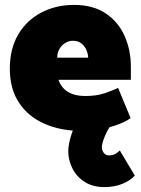

<svg xmlns="http://www.w3.org/2000/svg" viewBox="-20 -522 573 782"><path d="M513 -197V-250Q513 -318 487.5 -375.5Q462 -433 410.5 -467.5Q359 -502 281 -502Q208 -502 148.5 -471Q89 -440 54.5 -382Q20 -324 20 -242Q20 -160 57.5 -103.5Q95 -47 161 -18Q227 11 310 11Q351 11 390 4Q429 -3 461 -15Q493 -27 512 -41L461 -164Q439 -153 405.5 -142Q372 -131 328 -131Q297 -131 275 -139Q253 -147 239 -162Q225 -177 218 -197ZM213 -287Q213 -306 221.5 -321.5Q230 -337 245 -346.5Q260 -356 276 -356Q299 -356 312.5 -344.5Q326 -333 332.5 -317Q339 -301 339 -287ZM283 -5Q277 7 271 25.5Q265 44 261.5 62Q258 80 258 93Q258 130 275 164Q292 198 325 219Q358 240 406 240Q446 240 479 226.5Q512 213 529 193L468 91Q454 104 444 107.5Q434 111 424 111Q411 111 403 101Q395 91 395 79Q395 66 400.5 50Q406 34 413.5 18.5Q421 3 427 -5Z"/></svg>

Font: Catamaran Black
Style: Regular
Weight: 900
Designer: Pria Ravichandran
Version: Version 2.000